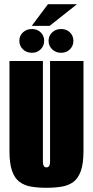

<svg xmlns="http://www.w3.org/2000/svg" viewBox="-20 -881 442 913"><path d="M201 12Q161 12 128.5 6.5Q96 1 73 -16Q50 -33 37.5 -68Q25 -103 25 -163V-591H184V-115Q184 -104 186 -97Q188 -90 192 -87.5Q196 -85 201 -85Q206 -85 210 -87.5Q214 -90 216 -97Q218 -104 218 -115V-591H377V-164Q377 -104 364.5 -68.5Q352 -33 329 -16Q306 1 273.5 6.5Q241 12 201 12ZM132 -630Q106 -630 89 -646.5Q72 -663 72 -687Q72 -711 89 -727Q106 -743 132 -743Q157 -743 173.5 -727Q190 -711 190 -687Q190 -663 173.5 -646.5Q157 -630 132 -630ZM271 -630Q245 -630 228 -646.5Q211 -663 211 -687Q211 -711 228 -727Q245 -743 271 -743Q296 -743 312.5 -727Q329 -711 329 -687Q329 -663 312.5 -646.5Q296 -630 271 -630ZM131 -758 208 -861H346L216 -758Z"/></svg>

Font: Alumni Sans Black
Style: Regular
Weight: 900
Designer: Robert E. Leuschke
Foundry: Robert E. Leuschke
Version: Version 1.018